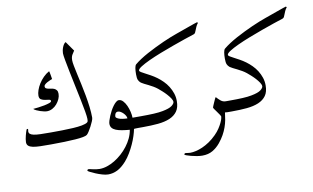

<svg xmlns="http://www.w3.org/2000/svg" viewBox="-93 -888 2238 1372"><g transform="rotate(-10 1026.0 -202.0)"><path d="M545.9 -129.9Q545.9 -120.6 538.8 -103.5Q531.7 -86.4 522.2 -68.4Q512.7 -50.3 502.7 -34.9Q492.7 -19.5 486.3 -14.6Q479.5 -8.8 457 -4.4Q434.6 0 400.4 2.4Q366.2 4.9 321 6.3Q275.9 7.8 223.6 7.8Q179.7 7.8 147 7.1Q114.3 6.3 92.8 2Q71.3 -2.4 60.3 -12Q49.3 -21.5 49.3 -38.6Q49.3 -48.8 51.5 -61.3Q53.7 -73.7 56.6 -85.7Q59.6 -97.7 63 -108.4Q66.4 -119.1 69.3 -126.5Q71.3 -130.9 75.7 -130.9Q80.6 -130.9 80.6 -124.5Q80.6 -122.6 79.6 -119.1Q78.6 -115.7 78.6 -111.8Q78.6 -100.6 86.7 -93.5Q94.7 -86.4 113 -82.5Q131.3 -78.6 161.9 -77.6Q192.4 -76.7 237.8 -76.7Q277.8 -76.7 319.8 -77.4Q361.8 -78.1 398.7 -80.3Q435.5 -82.5 463.4 -87.6Q491.2 -92.8 503.4 -101.6Q509.3 -105.5 510 -113.3Q510.7 -121.1 510.7 -127.4Q510.7 -142.6 504.2 -181.2Q497.6 -219.7 487.3 -269.5Q477.1 -319.3 465.3 -375.2Q453.6 -431.2 443.6 -480.5Q433.6 -529.8 426.8 -567.4Q419.9 -605 419.9 -618.7Q419.9 -626.5 421.9 -637.5Q423.8 -648.4 428 -659.7Q432.1 -670.9 438.2 -680.4Q444.3 -689.9 452.6 -694.3L502 -624Q492.7 -611.3 484.4 -596.4Q476.1 -581.5 476.1 -558.1Q476.1 -543.9 481.2 -517.3Q486.3 -490.7 494.1 -455.1Q502 -419.4 511 -377.9Q520 -336.4 527.8 -293.5Q535.6 -250.5 540.8 -208.3Q545.9 -166 545.9 -129.9ZM338.9 -339.4Q338.9 -320.8 330.6 -302Q322.3 -283.2 308.3 -266.8Q294.4 -250.5 275.6 -240.5Q256.8 -230.5 236.3 -230.5Q227.5 -230.5 214.4 -233.4Q201.2 -236.3 187.7 -240.7Q174.3 -245.1 161.6 -251Q148.9 -256.8 141.6 -264.2Q157.2 -265.6 180.4 -268.3Q203.6 -271 224.9 -275.4Q246.1 -279.8 261.5 -285.2Q276.9 -290.5 276.9 -297.9Q276.9 -307.1 264.2 -309.1Q251.5 -311 235.8 -313.2Q220.2 -315.4 207.5 -322.8Q194.8 -330.1 194.8 -351.1Q194.8 -368.7 202.4 -390.9Q210 -413.1 223.9 -435.3Q237.8 -457.5 257.3 -477.3Q276.9 -497.1 300.3 -509.8Q301.8 -506.8 303.5 -498.3Q305.2 -489.7 306.9 -480.2Q308.6 -470.7 309.8 -462.2Q311 -453.6 311.5 -451.2Q304.7 -448.7 294.2 -444.3Q283.7 -439.9 273.4 -434.1Q263.2 -428.2 256.3 -421.6Q249.5 -415 249.5 -408.7Q249.5 -398.4 256.1 -394.3Q262.7 -390.1 272.5 -387.9Q282.2 -385.7 294.2 -384.3Q306.2 -382.8 315.9 -378.4Q325.7 -374 332.3 -365Q338.9 -356 338.9 -339.4Z M920.4 -40Q920.4 -32.2 919.4 -25.4Q918.5 -18.6 915 -12.7Q911.6 -6.8 904.5 -3.4Q897.5 0 885.7 0H860.8Q854 0 847.9 0.2Q841.8 0.5 836.9 0.5Q831.1 1 826.2 1.5Q822.3 22.9 813.2 51Q804.2 79.1 790.5 109.1Q776.9 139.2 759.5 168.2Q742.2 197.3 721.7 220.7Q688 258.3 655.8 274.2Q623.5 290 589.4 290Q570.8 290 546.1 282.7Q521.5 275.4 499.3 266.1Q477.1 256.8 461.7 248.8Q446.3 240.7 446.3 237.8Q446.3 233.9 449 231.2Q451.7 228.5 456.5 228.5Q460.9 228.5 469 230.5Q477.1 232.4 487.5 234.6Q498 236.8 510 238.8Q522 240.7 534.7 240.7Q562 240.7 590.1 231.4Q618.2 222.2 645.5 205.6Q672.9 189 697.8 166.7Q722.7 144.5 742.9 117.9Q763.2 91.3 776.9 62.3Q790.5 33.2 795.4 2.4Q765.1 0 740 -4.2Q714.8 -8.3 696.8 -15.6Q678.7 -22.9 668.9 -34.7Q659.2 -46.4 659.2 -64.9Q659.2 -73.2 663.6 -88.1Q668 -103 675.3 -120.1Q682.6 -137.2 692.1 -155Q701.7 -172.9 712.2 -187Q722.7 -201.2 733.4 -210.4Q744.1 -219.7 754.4 -219.7Q771 -219.7 784.9 -204.8Q798.8 -189.9 808.6 -168.2Q818.4 -146.5 824 -122.1Q829.6 -97.7 829.6 -79.1H885.7Q897.9 -79.1 904.8 -75.7Q911.6 -72.3 915 -66.9Q918.5 -61.5 919.4 -54.7Q920.4 -47.9 920.4 -40ZM793 -80.6Q793 -89.4 787.4 -99.9Q781.7 -110.4 772.7 -119.4Q763.7 -128.4 753.7 -134.3Q743.7 -140.1 734.4 -140.1Q721.7 -140.1 715.8 -130.4Q710 -120.6 710 -107.9Q710 -99.1 730.5 -90.6Q751 -82 793 -80.6Z M1407.7 -665.5Q1397.5 -652.8 1392.1 -640.4Q1386.7 -627.9 1382.8 -617.7Q1378.9 -607.4 1375.2 -600.1Q1371.6 -592.8 1364.3 -590.3Q1337.4 -582 1295.7 -567.6Q1253.9 -553.2 1206.1 -536.1Q1158.2 -519 1109.6 -500Q1061 -481 1022 -462.9Q982.9 -444.8 958.5 -429.2Q934.1 -413.6 934.1 -402.8Q934.1 -397 944.8 -390.4Q955.6 -383.8 972.7 -375Q989.7 -366.2 1011.5 -354.2Q1033.2 -342.3 1055.2 -326.2Q1075.7 -311 1095 -291.7Q1114.3 -272.5 1129.2 -248.8Q1144 -225.1 1153.1 -198.2Q1162.1 -171.4 1162.1 -141.6Q1162.1 -95.2 1142.3 -67.4Q1122.6 -39.6 1086.7 -24.4Q1050.8 -9.3 1001.2 -4.6Q951.7 0 892.6 0H869.1Q856.9 0 850.1 -3.4Q843.3 -6.8 839.8 -12.7Q836.4 -18.6 835.4 -25.4Q834.5 -32.2 834.5 -40Q834.5 -47.9 835.4 -54.7Q836.4 -61.5 839.8 -66.9Q843.3 -72.3 850.3 -75.7Q857.4 -79.1 869.1 -79.1H892.6Q945.3 -79.1 983.9 -81.1Q1022.5 -83 1049.8 -88.4Q1098.6 -97.7 1117.9 -112.5Q1137.2 -127.4 1137.2 -140.1Q1137.2 -151.4 1127 -166.7Q1116.7 -182.1 1102.5 -197.8Q1088.4 -213.4 1072.8 -227.3Q1057.1 -241.2 1045.9 -250.5Q1032.7 -261.2 1016.1 -271Q999.5 -280.8 983.4 -288.6Q967.3 -296.4 953.1 -303.5Q939 -310.5 931.6 -315.9Q918.9 -326.2 913.6 -339.1Q908.2 -352.1 908.2 -379.4Q908.2 -406.7 911.4 -425.3Q914.6 -443.8 921.4 -450.2Q939.9 -465.8 965.3 -482.4Q990.7 -499 1020.3 -515.1Q1049.8 -531.2 1081.1 -546.4Q1112.3 -561.5 1142.1 -575Q1171.9 -588.4 1198.7 -598.9Q1225.6 -609.4 1245.1 -616.2Q1257.8 -620.6 1283 -629.6Q1308.1 -638.7 1333.7 -647.7Q1359.4 -656.7 1379.4 -663.8Q1399.4 -670.9 1401.9 -670.9Q1403.3 -670.9 1404.3 -668.9Q1405.3 -667 1407.7 -665.5Z M1564.5 -40Q1564.5 -32.2 1563.5 -25.4Q1562.5 -18.6 1559.1 -12.7Q1555.7 -6.8 1548.8 -3.4Q1542 0 1529.8 0H1506.3Q1501.5 0 1496.8 -0.7Q1492.2 -1.5 1486.8 -1.5Q1483.9 25.4 1479 51.8Q1474.1 78.1 1464.8 104Q1455.6 129.9 1441.2 155.8Q1426.8 181.6 1405.3 208Q1381.3 237.3 1349.9 255.9Q1318.4 274.4 1274.4 274.4Q1256.8 274.4 1234.9 270.8Q1212.9 267.1 1193.8 262Q1174.8 256.8 1161.9 252.2Q1148.9 247.6 1148.9 244.1Q1148.9 240.2 1152.3 237.8Q1155.8 235.4 1159.2 235.4Q1159.7 235.4 1163.6 236.1Q1167.5 236.8 1172.6 237.3Q1177.7 237.8 1183.1 238.5Q1188.5 239.3 1192.9 239.3Q1211.4 239.3 1234.1 234.1Q1256.8 229 1282.2 218Q1307.6 207 1334 189.2Q1360.4 171.4 1385.7 146Q1406.7 125 1419.9 104.7Q1433.1 84.5 1441.2 67.6Q1449.2 50.8 1452.4 39.1Q1455.6 27.3 1455.6 23.4Q1455.6 19.5 1448.2 8.5Q1440.9 -2.4 1432.1 -14.6Q1423.3 -26.9 1416 -37.1Q1408.7 -47.4 1408.7 -50.8Q1408.7 -52.2 1412.8 -62Q1417 -71.8 1421.9 -83.3Q1426.8 -94.7 1431.9 -105.5Q1437 -116.2 1438.5 -119.1H1442.4Q1455.1 -104.5 1470.5 -91.8Q1485.8 -79.1 1506.3 -79.1H1529.8Q1542 -79.1 1548.8 -75.7Q1555.7 -72.3 1559.1 -66.9Q1562.5 -61.5 1563.5 -54.7Q1564.5 -47.9 1564.5 -40Z M2052.2 -665.5Q2042 -652.8 2036.6 -640.4Q2031.2 -627.9 2027.3 -617.7Q2023.4 -607.4 2019.8 -600.1Q2016.1 -592.8 2008.8 -590.3Q1981.9 -582 1940.2 -567.6Q1898.4 -553.2 1850.6 -536.1Q1802.7 -519 1754.2 -500Q1705.6 -481 1666.5 -462.9Q1627.4 -444.8 1603 -429.2Q1578.6 -413.6 1578.6 -402.8Q1578.6 -397 1589.4 -390.4Q1600.1 -383.8 1617.2 -375Q1634.3 -366.2 1656 -354.2Q1677.7 -342.3 1699.7 -326.2Q1720.2 -311 1739.5 -291.7Q1758.8 -272.5 1773.7 -248.8Q1788.6 -225.1 1797.6 -198.2Q1806.6 -171.4 1806.6 -141.6Q1806.6 -95.2 1786.9 -67.4Q1767.1 -39.6 1731.2 -24.4Q1695.3 -9.3 1645.8 -4.6Q1596.2 0 1537.1 0H1513.7Q1501.5 0 1494.6 -3.4Q1487.8 -6.8 1484.4 -12.7Q1481 -18.6 1480 -25.4Q1479 -32.2 1479 -40Q1479 -47.9 1480 -54.7Q1481 -61.5 1484.4 -66.9Q1487.8 -72.3 1494.9 -75.7Q1502 -79.1 1513.7 -79.1H1537.1Q1589.8 -79.1 1628.4 -81.1Q1667 -83 1694.3 -88.4Q1743.2 -97.7 1762.5 -112.5Q1781.7 -127.4 1781.7 -140.1Q1781.7 -151.4 1771.5 -166.7Q1761.2 -182.1 1747.1 -197.8Q1732.9 -213.4 1717.3 -227.3Q1701.7 -241.2 1690.4 -250.5Q1677.2 -261.2 1660.6 -271Q1644 -280.8 1627.9 -288.6Q1611.8 -296.4 1597.7 -303.5Q1583.5 -310.5 1576.2 -315.9Q1563.5 -326.2 1558.1 -339.1Q1552.7 -352.1 1552.7 -379.4Q1552.7 -406.7 1555.9 -425.3Q1559.1 -443.8 1565.9 -450.2Q1584.5 -465.8 1609.9 -482.4Q1635.3 -499 1664.8 -515.1Q1694.3 -531.2 1725.6 -546.4Q1756.8 -561.5 1786.6 -575Q1816.4 -588.4 1843.3 -598.9Q1870.1 -609.4 1889.6 -616.2Q1902.3 -620.6 1927.5 -629.6Q1952.6 -638.7 1978.3 -647.7Q2003.9 -656.7 2023.9 -663.8Q2043.9 -670.9 2046.4 -670.9Q2047.9 -670.9 2048.8 -668.9Q2049.8 -667 2052.2 -665.5Z"/></g></svg>

Font: Kitab
Style: Regular
Weight: 400
Designer: SIL International
Foundry: Khaled Hosny
Version: Version 1.000